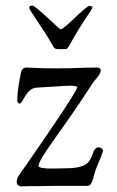

<svg xmlns="http://www.w3.org/2000/svg" viewBox="-20 -668 418 688"><path d="M85 -640C85 -630 132 -571 170 -503C176 -492 182 -492 188 -492H213C230 -492 220 -505 307 -632C309 -636 311 -639 311 -641C311 -646 304 -647 301 -647C287 -647 211 -563 198 -563C191 -563 109 -648 96 -648C93 -648 85 -648 85 -640ZM40 -15C40 -4 49 0 59 0C65 0 61 -1 90 -1H107C135 -1 165 -2 180 -2H294C313 -2 314 -40 325 -65C335 -88 349 -125 349 -126C349 -136 339 -140 333 -140C324 -140 320 -134 316 -126C303 -100 308 -65 216 -65C205 -65 186 -64 167 -64C142 -64 118 -66 118 -73C118 -101 206 -204 312 -370C319 -381 341 -400 341 -416C341 -422 335 -426 329 -426C285 -426 241 -423 182 -423C118 -423 86 -426 75 -426C65 -426 56 -418 55 -408C52 -388 42 -349 42 -308C42 -299 48 -297 50 -297C64 -297 71 -352 112 -354C139 -355 213 -361 234 -361C247 -361 257 -358 257 -356C257 -341 128 -155 74 -77C45 -35 40 -33 40 -15Z"/></svg>

Font: OFL Sorts Mill Goudy
Style: Regular
Weight: 500
Version: Version 003.000